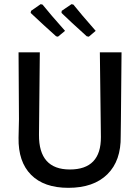

<svg xmlns="http://www.w3.org/2000/svg" viewBox="-20 -893 671 921"><path d="M292 -745 258 -717 249 -719Q193 -769 127 -831L129 -841L175 -873L184 -871Q220 -826 292 -745ZM439 -745 406 -717 396 -719Q314 -793 275 -831L276 -841L323 -873L332 -871Q367 -827 439 -745ZM563 -642 560 -316 559 -240Q561 -122 495 -57Q429 8 308 8Q191 8 129 -54.5Q67 -117 69 -232L71 -321L69 -642H171L167 -246Q166 -80 315 -80Q465 -80 464 -236L459 -642Z"/></svg>

Font: Alegreya Sans SC Medium
Style: Regular
Weight: 500
Designer: Juan Pablo del Peral
Foundry: Huerta Tipografica
Version: Version 2.001;PS 002.001;hotconv 1.0.88;makeotf.lib2.5.64775